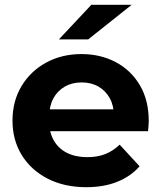

<svg xmlns="http://www.w3.org/2000/svg" viewBox="-20 -771 671 799"><path d="M339 8Q247 8 177.5 -28Q108 -64 70 -126.5Q32 -189 32 -269Q32 -350 69.5 -412.5Q107 -475 172 -510.5Q237 -546 319 -546Q398 -546 461.5 -512.5Q525 -479 562 -416.5Q599 -354 599 -267Q599 -258 598 -246.5Q597 -235 596 -225H159V-316H514L454 -289Q454 -331 437 -362Q420 -393 390 -410.5Q360 -428 320 -428Q280 -428 249.5 -410.5Q219 -393 202 -361.5Q185 -330 185 -287V-263Q185 -219 204.5 -185.5Q224 -152 259.5 -134.5Q295 -117 343 -117Q386 -117 418.5 -130Q451 -143 478 -169L561 -79Q524 -37 468 -14.5Q412 8 339 8ZM225 -607 360 -751H528L347 -607Z"/></svg>

Font: MOST Montserrat
Style: Bold
Weight: 700
Designer: Julieta Ulanovsky
Foundry: Julieta Ulanovsky
Version: Version 8.000;March 11, 2024;FontCreator 15.0.0.2926 64-bit